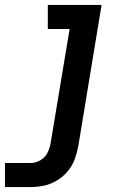

<svg xmlns="http://www.w3.org/2000/svg" viewBox="-59 -550 511 775"><path d="M-39 205H65Q91 205 118 199.5Q145 194 170 179Q195 164 214 141.5Q233 119 242.5 93Q252 67 257 40L351 -530H134V-433H222L146 24Q143 45 133.5 65Q124 85 104.5 96.5Q85 108 65 108H-39Z"/></svg>

Font: Iosevka Sparkle Semibold
Style: Italic
Weight: 600
Italic angle: -9°
Designer: Belleve Invis
Foundry: Belleve Invis
Version: Version 4.5.0; ttfautohint (v1.8.3)